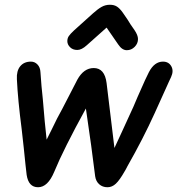

<svg xmlns="http://www.w3.org/2000/svg" viewBox="-20 -787 745 807"><path d="M140 0Q181 0 208 -65Q247 -160 341 -331Q366 -162 380 -46Q383 -25 397 -12.5Q411 0 432 0Q451 0 467 -15Q483 -30 504 -67Q508 -73 516 -89Q581 -203 630 -311L682 -426Q687 -436 691 -446Q695 -455 699 -463Q711 -489 700 -508.5Q689 -528 665 -528Q629 -528 606 -484Q597 -468 558 -379L541 -339L492 -232L461 -165L428 -438Q420 -501 374 -501Q332 -501 305 -452L271 -386L242 -330Q221 -293 195 -238L176 -200L168 -277L160 -370Q154 -423 150 -484Q149 -504 137.5 -516Q126 -528 110 -528Q81 -528 65 -508.5Q49 -489 51 -454Q55 -368 71 -245Q81 -158 87 -96L92 -52Q100 0 140 0ZM513 -576Q532 -576 546 -590Q560 -604 560 -623Q560 -639 545 -661L529 -684Q520 -700 496 -734Q484 -751 472 -759Q460 -767 442 -767Q423 -767 407 -758Q391 -749 371 -731L291 -659Q275 -644 269 -635Q263 -626 263 -614Q263 -600 274.5 -588.5Q286 -577 305 -577Q323 -577 345 -597L428 -671L477 -600Q493 -576 513 -576Z"/></svg>

Font: Balsamiq Sans
Style: Italic
Weight: 400
Italic angle: -12°
Designer: Michael Angeles
Foundry: Balsamiq SRL
Version: Version 1.020; ttfautohint (v1.8.4.7-5d5b);gftools[0.9.26]